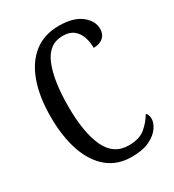

<svg xmlns="http://www.w3.org/2000/svg" viewBox="-177 -827 853 939"><g transform="rotate(-30 249.0 -357.0)"><path d="M291 10Q210 10 155 -36Q100 -82 72 -164.5Q44 -247 44 -358Q44 -469 73 -551Q102 -633 159 -678.5Q216 -724 301 -724Q381 -724 425 -690Q469 -656 469 -610Q469 -580 449 -562.5Q429 -545 395 -545Q395 -577 385.5 -606Q376 -635 353.5 -653.5Q331 -672 292 -672Q213 -672 178.5 -588Q144 -504 144 -358Q144 -211 182.5 -128.5Q221 -46 306 -46Q366 -46 399 -73.5Q432 -101 454 -138Q467 -128 467 -103Q467 -81 449 -54.5Q431 -28 392.5 -9Q354 10 291 10Z"/></g></svg>

Font: Noto Serif Thai ExtraCondensed
Style: Regular
Weight: 400
Width: 2
Designer: Monotype Design Team
Foundry: Monotype Imaging Inc.
Version: Version 2.002; ttfautohint (v1.8.4.7-5d5b)